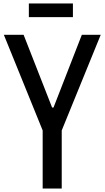

<svg xmlns="http://www.w3.org/2000/svg" viewBox="-20 -990 600 1098"><path d="M224 88V-244L2 -791H115L278 -375H286L448 -791H556L333 -244V88ZM145 -892V-970H397V-892Z"/></svg>

Font: Farlight84_Sys_V01
Style: Regular
Weight: 400
Designer: Ryoko NISHIZUKA  (kana, bopomofo & ideographs); Paul D. Hunt (Latin, Greek & Cyrillic); Sandoll Communications , Soo-you
Foundry: Adobe
Version: Version 2.004;October 29, 2024;FontCreator 14.0.0.2814 64-bi